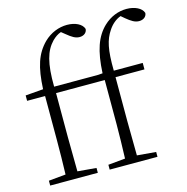

<svg xmlns="http://www.w3.org/2000/svg" viewBox="-116 -921 1004 1032"><g transform="rotate(-15 385.5 -405.5)"><path d="M462 0H634V-27L529 -36L527 -226V-472H688V-508H527C525 -626 538 -678 568 -723C585 -750 610 -772 638 -782L658 -765C686 -742 705 -730 728 -730C754 -730 770 -745 771 -764C762 -793 723 -811 678 -811C633 -811 588 -794 550 -758C497 -707 471 -634 465 -510L440 -508H195C193 -639 213 -704 256 -749C272 -765 288 -776 306 -782L326 -766C355 -742 374 -730 397 -730C422 -730 438 -745 439 -764C430 -793 392 -811 347 -811C302 -811 255 -793 218 -757C162 -701 140 -632 134 -510L35 -502V-472H135V-226C135 -163 134 -99 132 -36L37 -27V0H302V-27L198 -36L196 -226V-472H467V-226C467 -163 465 -99 463 -36L368 -27V0Z"/></g></svg>

Font: Noto Serif TC ExtraLight
Style: Regular
Weight: 200
Designer: Ryoko NISHIZUKA 西塚涼子 (kana & ideographs); Frank Grießhammer (Latin, Greek & Cyrillic); Wenlong ZHANG 张文龙 (bopomofo); San
Foundry: Adobe
Version: Version 2.001;hotconv 1.1.0;makeotfexe 2.6.0